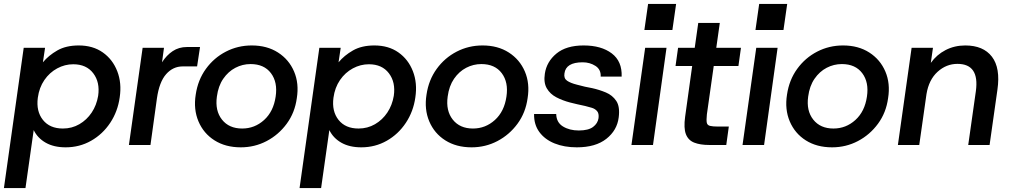

<svg xmlns="http://www.w3.org/2000/svg" viewBox="-36 -740 5152 980"><path d="M-16 220 85 -496H194L183 -422Q212 -457 256.5 -482.5Q301 -508 366 -508Q438 -508 488.5 -472.5Q539 -437 562.5 -376.5Q586 -316 575 -243Q565 -171 526.5 -113Q488 -55 429 -21.5Q370 12 299 12Q239 12 197.5 -11.5Q156 -35 136 -76L94 220ZM285 -84Q331 -84 369 -106Q407 -128 432 -165.5Q457 -203 465 -251Q475 -320 440 -366Q405 -412 338 -412Q295 -412 256 -391Q217 -370 190.5 -331.5Q164 -293 157 -241Q148 -172 183 -128Q218 -84 285 -84Z M622 0 692 -496H801L791 -422Q814 -458 845.5 -479Q877 -500 918 -500H985L970 -401H896Q847 -401 812 -361.5Q777 -322 765 -238L732 0Z M1193 12Q1115 12 1059 -23.5Q1003 -59 977 -120.5Q951 -182 963 -257Q974 -332 1015 -388.5Q1056 -445 1117 -476.5Q1178 -508 1249 -508Q1327 -508 1383 -472Q1439 -436 1465 -375Q1491 -314 1479 -239Q1469 -165 1427.5 -108.5Q1386 -52 1325 -20Q1264 12 1193 12ZM1200 -84Q1264 -84 1312 -127.5Q1360 -171 1371 -247Q1382 -320 1347 -366.5Q1312 -413 1243 -413Q1202 -413 1165.5 -394Q1129 -375 1103.5 -338Q1078 -301 1071 -247Q1061 -175 1097 -129.5Q1133 -84 1200 -84Z M1493 220 1594 -496H1703L1692 -422Q1721 -457 1765.5 -482.5Q1810 -508 1875 -508Q1947 -508 1997.5 -472.5Q2048 -437 2071.5 -376.5Q2095 -316 2084 -243Q2074 -171 2035.5 -113Q1997 -55 1938 -21.5Q1879 12 1808 12Q1748 12 1706.5 -11.5Q1665 -35 1645 -76L1603 220ZM1794 -84Q1840 -84 1878 -106Q1916 -128 1941 -165.5Q1966 -203 1974 -251Q1984 -320 1949 -366Q1914 -412 1847 -412Q1804 -412 1765 -391Q1726 -370 1699.5 -331.5Q1673 -293 1666 -241Q1657 -172 1692 -128Q1727 -84 1794 -84Z M2371 12Q2293 12 2237 -23.5Q2181 -59 2155 -120.5Q2129 -182 2141 -257Q2152 -332 2193 -388.5Q2234 -445 2295 -476.5Q2356 -508 2427 -508Q2505 -508 2561 -472Q2617 -436 2643 -375Q2669 -314 2657 -239Q2647 -165 2605.5 -108.5Q2564 -52 2503 -20Q2442 12 2371 12ZM2378 -84Q2442 -84 2490 -127.5Q2538 -171 2549 -247Q2560 -320 2525 -366.5Q2490 -413 2421 -413Q2380 -413 2343.5 -394Q2307 -375 2281.5 -338Q2256 -301 2249 -247Q2239 -175 2275 -129.5Q2311 -84 2378 -84Z M2908 12Q2844 12 2794.5 -8Q2745 -28 2717 -66Q2689 -104 2690 -158H2803Q2804 -115 2837.5 -94.5Q2871 -74 2918 -74Q2967 -74 2991 -92Q3015 -110 3019 -137Q3022 -161 3011.5 -173Q3001 -185 2984 -190Q2967 -195 2951 -199Q2932 -203 2910 -208Q2888 -213 2873 -217Q2835 -227 2803.5 -243.5Q2772 -260 2755 -289Q2738 -318 2745 -364Q2754 -425 2804 -466.5Q2854 -508 2943 -508Q3033 -508 3086.5 -467.5Q3140 -427 3137 -349H3030Q3032 -385 3003.5 -403.5Q2975 -422 2938 -422Q2852 -422 2845 -365Q2841 -340 2858.5 -328Q2876 -316 2908 -308Q2925 -303 2949.5 -297.5Q2974 -292 2987 -290Q3023 -282 3056.5 -268Q3090 -254 3109.5 -225Q3129 -196 3122 -141Q3114 -75 3059 -31.5Q3004 12 2908 12Z M3253 -587 3272 -720H3415L3396 -587ZM3187 0 3257 -496H3366L3297 0Z M3584 0Q3538 0 3507.5 -12Q3477 -24 3465 -55Q3453 -86 3461 -144L3497 -403H3412L3425 -496H3510L3528 -623H3638L3620 -496H3746L3733 -403H3607L3572 -156Q3569 -127 3571.5 -114Q3574 -101 3588 -97.5Q3602 -94 3630 -94H3684L3671 0Z M3820 -587 3839 -720H3982L3963 -587ZM3754 0 3824 -496H3933L3864 0Z M4211 12Q4133 12 4077 -23.5Q4021 -59 3995 -120.5Q3969 -182 3981 -257Q3992 -332 4033 -388.5Q4074 -445 4135 -476.5Q4196 -508 4267 -508Q4345 -508 4401 -472Q4457 -436 4483 -375Q4509 -314 4497 -239Q4487 -165 4445.5 -108.5Q4404 -52 4343 -20Q4282 12 4211 12ZM4218 -84Q4282 -84 4330 -127.5Q4378 -171 4389 -247Q4400 -320 4365 -366.5Q4330 -413 4261 -413Q4220 -413 4183.5 -394Q4147 -375 4121.5 -338Q4096 -301 4089 -247Q4079 -175 4115 -129.5Q4151 -84 4218 -84Z M4906 0 4945 -275Q4964 -414 4851 -414Q4794 -414 4749.5 -373.5Q4705 -333 4693 -260L4656 0H4547L4617 -496H4726L4715 -419Q4745 -461 4790.5 -484.5Q4836 -508 4891 -508Q4983 -508 5027 -450.5Q5071 -393 5055 -282L5015 0Z"/></svg>

Font: Host Grotesk Medium
Style: Italic
Weight: 500
Italic angle: -8°
Designer: Doğukan Karapınar based on Poppins by Indian Type Foundry, Jonny Pinhorn
Foundry: Element Type
Version: Version 1.001; ttfautohint (v1.8.4.7-5d5b)